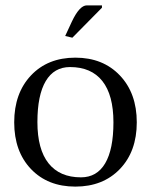

<svg xmlns="http://www.w3.org/2000/svg" viewBox="-20 -691 565 719"><path d="M361.8 -662.1 251 -549.8 224.1 -556.2 249 -609.9Q277.8 -670.9 305.2 -670.9H361.8ZM283.2 -26.9Q342.8 -26.9 373.8 -79.3Q404.8 -131.8 404.8 -232.9Q404.8 -335 363.3 -387.5Q321.8 -439.9 242.2 -439.9Q182.6 -439.9 151.4 -387.5Q120.1 -335 120.1 -233.9Q120.1 -131.8 161.9 -79.3Q203.6 -26.9 283.2 -26.9ZM95.9 -408.4Q158.7 -475.1 262.2 -475.1Q365.7 -475.1 429 -408.4Q492.2 -341.8 492.2 -232.9Q492.2 -124 429 -58.1Q365.7 7.8 262.2 7.8Q158.7 7.8 95.9 -58.1Q33.2 -124 33.2 -232.9Q33.2 -341.8 95.9 -408.4Z"/></svg>

Font: Resagokr
Style: Regular
Weight: 500
Designer: gluk
Foundry: gluk
Version: Version 0.95